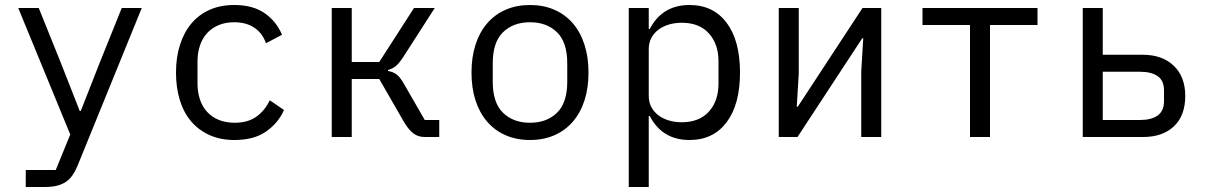

<svg xmlns="http://www.w3.org/2000/svg" viewBox="-20 -548 4840 768"><path d="M467 -516H547L291 113Q282 135 271 151.5Q260 168 245 178.5Q230 189 209 194.5Q188 200 159 200H83V132H203L261 -10L53 -516H135L222 -300L299 -104H303L380 -300Z M918 12Q862 12 818.5 -7.5Q775 -27 745 -62Q715 -97 699.5 -147Q684 -197 684 -258Q684 -319 700 -369Q716 -419 746 -454.5Q776 -490 819 -509Q862 -528 917 -528Q992 -528 1039 -495Q1086 -462 1108 -409L1044 -375Q1030 -415 997.5 -437Q965 -459 917 -459Q882 -459 854.5 -447.5Q827 -436 808 -415Q789 -394 779.5 -365Q770 -336 770 -302V-214Q770 -180 779.5 -151Q789 -122 808 -101Q827 -80 855 -68.5Q883 -57 919 -57Q971 -57 1005 -81Q1039 -105 1059 -147L1116 -108Q1093 -56 1044.5 -22Q996 12 918 12Z M1307 -516H1387V-300H1497L1636 -516H1719L1593 -320Q1576 -294 1563 -283.5Q1550 -273 1532 -268V-264Q1552 -261 1566 -250.5Q1580 -240 1595 -214L1679 -68H1737V0H1679Q1653 0 1634 -14Q1615 -28 1596 -60L1497 -232H1387V0H1307Z M2100 12Q2046 12 2002.5 -7Q1959 -26 1928.5 -61.5Q1898 -97 1882 -146.5Q1866 -196 1866 -258Q1866 -319 1882 -369Q1898 -419 1928.5 -454.5Q1959 -490 2002.5 -509Q2046 -528 2100 -528Q2154 -528 2197.5 -509Q2241 -490 2271.5 -454.5Q2302 -419 2318 -369Q2334 -319 2334 -258Q2334 -196 2318 -146.5Q2302 -97 2271.5 -61.5Q2241 -26 2197.5 -7Q2154 12 2100 12ZM2100 -57Q2167 -57 2208 -97Q2249 -137 2249 -221V-295Q2249 -379 2208 -419Q2167 -459 2100 -459Q2033 -459 1992 -419Q1951 -379 1951 -295V-221Q1951 -137 1992 -97Q2033 -57 2100 -57Z M2495 -516H2575V-432H2579Q2629 -528 2738 -528Q2833 -528 2886.5 -457Q2940 -386 2940 -258Q2940 -130 2886.5 -59Q2833 12 2738 12Q2629 12 2579 -84H2575V200H2495ZM2707 -59Q2777 -59 2815.5 -101.5Q2854 -144 2854 -214V-302Q2854 -372 2815.5 -414.5Q2777 -457 2707 -457Q2680 -457 2656 -450Q2632 -443 2614 -429.5Q2596 -416 2585.5 -396.5Q2575 -377 2575 -351V-165Q2575 -139 2585.5 -119.5Q2596 -100 2614 -86.5Q2632 -73 2656 -66Q2680 -59 2707 -59Z M3095 -516H3175V-253L3167 -121H3171L3430 -516H3505V0H3425V-263L3433 -395H3429L3170 0H3095Z M3860 -448H3670V-516H4130V-448H3940V0H3860Z M4311 -516H4391V-329H4551Q4629 -329 4675 -285Q4721 -241 4721 -164Q4721 -86 4676 -43Q4631 0 4552 0H4311ZM4540 -68Q4585 -68 4610.5 -86Q4636 -104 4636 -144V-186Q4636 -226 4610.5 -243.5Q4585 -261 4540 -261H4391V-68Z"/></svg>

Font: PlemolJP35 Console
Style: Regular
Weight: 400
Version: v2.0.3; ttfautohint (v1.8.4.7-5d5b-dirty) -l 6 -r 45 -G 200 